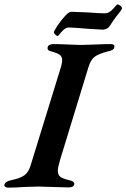

<svg xmlns="http://www.w3.org/2000/svg" viewBox="-54 -856 579 880"><path d="M-34 -9Q-31 -24 -4 -30Q37 -38 57 -52Q77 -66 86 -97L226 -551Q231 -571 231 -580Q231 -596 220 -604.5Q209 -613 182 -620Q160 -624 165 -641Q166 -647 173.5 -650.5Q181 -654 191 -654Q216 -654 260 -652Q300 -650 321 -650Q338 -650 382 -652Q428 -654 453 -654Q473 -654 470 -640Q469 -632 461.5 -627.5Q454 -623 439 -620Q397 -609 379.5 -595.5Q362 -582 352 -550L221 -122Q211 -87 211 -74Q211 -55 221.5 -46.5Q232 -38 256 -32Q275 -28 281.5 -23Q288 -18 286 -10Q283 3 261 3Q237 3 187 1Q141 -1 121 -1Q100 -1 56 1Q20 4 -16 4Q-25 4 -30 0.5Q-35 -3 -34 -9ZM193 -707Q193 -714 209 -738Q225 -762 243.5 -782Q262 -802 272 -802Q288 -802 326 -800L350 -799Q398 -795 427 -795Q446 -795 464 -815Q470 -821 476 -828.5Q482 -836 484 -836Q490 -836 497.5 -830Q505 -824 505 -818Q505 -812 489 -793Q478 -780 465 -761Q452 -742 447 -734Q442 -727 432.5 -723.5Q423 -720 417 -720Q410 -720 350 -724Q280 -730 261 -730Q246 -730 231 -713Q224 -706 218.5 -698.5Q213 -691 211 -691Q206 -691 199.5 -697Q193 -703 193 -707Z"/></svg>

Font: EB Garamond SemiBold
Style: Italic
Weight: 600
Italic angle: -17.2°
Designer: Georg Duffner and Octavio Pardo
Foundry: Georg Duffner
Version: Version 1.000